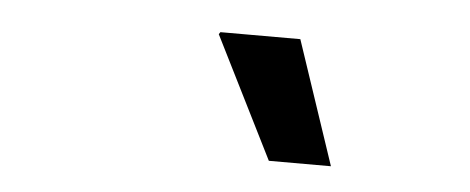

<svg xmlns="http://www.w3.org/2000/svg" viewBox="-28 -807 656 268"><g transform="rotate(5 300.0 -673.5)"><path d="M355 -587 270 -757 272 -760H384L442 -587Z"/></g></svg>

Font: Chivo Mono SemiBold
Style: Italic
Weight: 600
Italic angle: -8.05°
Monospace: yes
Version: Version 1.008